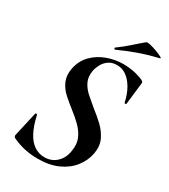

<svg xmlns="http://www.w3.org/2000/svg" viewBox="-197 -890 878 996"><g transform="rotate(30 242.5 -391.5)"><path d="M192 12Q155 12 117.5 4.5Q80 -3 39 -22Q35 -25 33 -29.5Q31 -34 33 -41L65 -182Q65 -187 70.5 -187Q76 -187 77 -182Q90 -124 110 -86.5Q130 -49 157.5 -30.5Q185 -12 219 -12Q248 -12 270.5 -24.5Q293 -37 308 -60Q323 -83 327 -115Q334 -157 319.5 -189Q305 -221 278.5 -247Q252 -273 222 -296Q191 -320 162.5 -345.5Q134 -371 119.5 -404Q105 -437 113 -481Q124 -534 158 -568Q192 -602 239 -619Q286 -636 336 -636Q363 -636 393 -630.5Q423 -625 454 -612Q468 -605 465 -595L450 -465Q449 -462 444.5 -462Q440 -462 439 -465Q429 -512 409.5 -545.5Q390 -579 364.5 -597Q339 -615 309 -615Q279 -615 259 -601Q239 -587 228 -566.5Q217 -546 213 -526Q206 -487 220 -458.5Q234 -430 260 -407Q286 -384 315 -360Q348 -335 378 -306.5Q408 -278 425 -242.5Q442 -207 434 -160Q425 -112 394.5 -73Q364 -34 313.5 -11Q263 12 192 12ZM259 -679Q255 -677 252.5 -682.5Q250 -688 254 -689Q290 -715 320 -742Q350 -769 379 -793Q384 -797 403.5 -792.5Q423 -788 444.5 -780Q466 -772 478.5 -765Q491 -758 481 -756Q414 -740 362 -721Q310 -702 259 -679Z"/></g></svg>

Font: Cormorant Light
Style: Italic
Weight: 300
Italic angle: -10°
Designer: Christian Thalmann (Catharsis Fonts)
Foundry: Catharsis Fonts
Version: Version 4.000